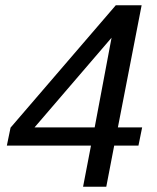

<svg xmlns="http://www.w3.org/2000/svg" viewBox="-20 -708 596 728"><path d="M505 -156H413L383 0H295L325 -156H6L20 -224L419 -688H517L427 -225H519ZM339 -225 403 -565 111 -225Z"/></svg>

Font: Libra Sans
Style: Italic
Weight: 400
Italic angle: -12°
Foundry: Context Ltd
Version: Version 1.002